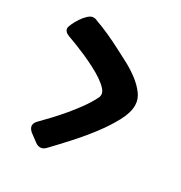

<svg xmlns="http://www.w3.org/2000/svg" viewBox="-117 -532 554 589"><g transform="rotate(30 160.0 -237.5)"><path d="M124.5 -33.2Q115.7 -23.9 105.5 -23.9Q96.2 -23.9 87.4 -30.8L60.5 -50.8Q49.8 -60.5 49.8 -69.8Q49.8 -79.1 58.6 -87.9Q73.7 -103 91.3 -121.8Q108.9 -140.6 126 -161.1Q143.1 -181.6 158.2 -202.6Q173.3 -223.6 183.6 -244.1Q186 -248 186.8 -251.5Q187.5 -254.9 187.5 -257.8Q187.5 -267.1 178 -277.3Q168.5 -287.6 153.3 -297.9Q138.2 -308.1 118.9 -318.1Q99.6 -328.1 80.1 -336.7Q60.5 -345.2 42.5 -352.3Q24.4 -359.4 11.7 -363.8Q-5.4 -370.6 -5.4 -382.8Q-5.4 -387.7 -0.2 -398.9Q4.9 -410.2 12.7 -421.9Q20.5 -433.6 30 -442.4Q39.6 -451.2 47.9 -451.2Q50.3 -451.2 53 -450.9Q55.7 -450.7 58.6 -449.2Q85 -439.9 110.8 -428.2Q136.7 -416.5 162.6 -402.8Q180.2 -394 202.9 -381.8Q225.6 -369.6 245.6 -354.5Q265.6 -339.4 279.5 -321Q293.5 -302.7 293.5 -280.8Q293.5 -254.9 276.1 -222.7Q258.8 -190.4 233.2 -156.7Q207.5 -123 178.2 -90.8Q148.9 -58.6 124.5 -33.2Z"/></g></svg>

Font: Gochi Hand Cyrillic
Style: Regular
Weight: 400
Designer: Juan Pablo del Peral; Denis Ignatov
Foundry: Juan Pablo del Peral; Denis Ignatov
Version: Version 1.00 June 29, 2018, initial release